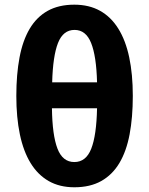

<svg xmlns="http://www.w3.org/2000/svg" viewBox="-20 -791 638 821"><path d="M547.9 -380.9Q547.9 -289.1 534.2 -216.6Q520.5 -144 490.5 -93.8Q460.4 -43.5 412.8 -16.8Q365.2 9.8 297.9 9.8Q234.9 9.8 188.2 -16.8Q141.6 -43.5 110.8 -93.8Q80.1 -144 64.9 -216.6Q49.8 -289.1 49.8 -380.9Q49.8 -472.7 63.5 -545.2Q77.1 -617.7 106.9 -668Q136.7 -718.3 183.8 -744.6Q231 -771 297.9 -771Q360.8 -771 407.7 -744.9Q454.6 -718.8 485.8 -668.7Q517.1 -618.7 532.5 -546.1Q547.9 -473.6 547.9 -380.9ZM297.9 -98.1Q347.7 -98.1 370.1 -155Q392.6 -211.9 395 -328.1H202.1Q203.6 -213.4 225.6 -155.8Q247.6 -98.1 297.9 -98.1ZM298.8 -663.1Q250 -663.1 228 -607.2Q206.1 -551.3 203.1 -439H395Q392.1 -551.3 369.6 -607.2Q347.2 -663.1 298.8 -663.1Z"/></svg>

Font: Droid Sans
Style: Bold
Weight: 700
Foundry: Ascender Corporation
Version: Version 1.00 build 112